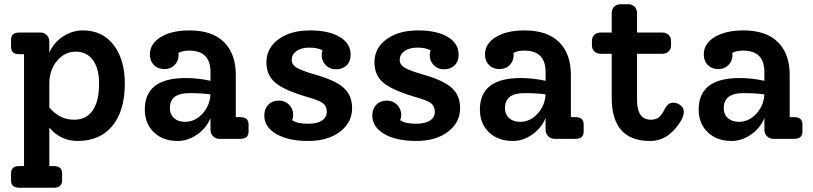

<svg xmlns="http://www.w3.org/2000/svg" viewBox="-20 -653 3822 903"><path d="M370 -510Q461 -510 514 -442Q567 -374 567 -259Q567 -132 508.5 -61Q450 10 345 10Q265 10 212 -53V128H233Q272 128 272 162V196Q272 230 233 230H71Q32 230 32 196V162Q32 128 71 128H93V-398H71Q32 -398 32 -432V-466Q32 -500 71 -500H170Q188 -500 200 -487.5Q212 -475 212 -458V-405Q231 -451 275 -480.5Q319 -510 370 -510ZM329 -90Q386 -90 416 -133.5Q446 -177 446 -259Q446 -331 417 -370.5Q388 -410 336 -410Q284 -410 248 -366.5Q212 -323 212 -260V-148Q259 -90 329 -90Z M1110 -102Q1149 -102 1149 -68V-34Q1149 0 1110 0H1012Q994 0 982 -12.5Q970 -25 970 -42V-98Q951 -51 907.5 -20.5Q864 10 816 10Q746 10 703.5 -31Q661 -72 661 -138Q661 -286 853 -286Q911 -286 970 -273V-314Q970 -415 870 -415Q838 -415 819 -404Q820 -401 820 -395Q820 -366 801 -347Q782 -328 754 -328Q723 -328 704 -347Q685 -366 685 -397Q685 -448 736.5 -479Q788 -510 871 -510Q978 -510 1033.5 -455Q1089 -400 1089 -300V-102ZM850 -80Q897 -80 932 -118Q967 -156 970 -209Q931 -215 870 -215Q779 -215 779 -145Q779 -115 798.5 -97.5Q818 -80 850 -80Z M1463 -302Q1558 -275 1597 -239.5Q1636 -204 1636 -144Q1636 -77 1579 -33.5Q1522 10 1430 10Q1335 10 1279 -23Q1223 -56 1223 -110Q1223 -141 1242 -160.5Q1261 -180 1292 -180Q1320 -180 1339.5 -160.5Q1359 -141 1359 -112Q1359 -100 1354 -88Q1377 -71 1428 -71Q1471 -71 1494 -86Q1517 -101 1517 -127Q1517 -153 1499.5 -167Q1482 -181 1428 -196Q1318 -228 1275.5 -263.5Q1233 -299 1233 -360Q1233 -427 1290 -468.5Q1347 -510 1438 -510Q1526 -510 1577.5 -479.5Q1629 -449 1629 -396Q1629 -364 1610 -345.5Q1591 -327 1560 -327Q1531 -327 1512 -346.5Q1493 -366 1493 -394Q1493 -407 1497 -415Q1479 -429 1435 -429Q1397 -429 1374.5 -413Q1352 -397 1352 -371Q1352 -349 1374.5 -335Q1397 -321 1463 -302Z M1971 -302Q2066 -275 2105 -239.5Q2144 -204 2144 -144Q2144 -77 2087 -33.5Q2030 10 1938 10Q1843 10 1787 -23Q1731 -56 1731 -110Q1731 -141 1750 -160.5Q1769 -180 1800 -180Q1828 -180 1847.5 -160.5Q1867 -141 1867 -112Q1867 -100 1862 -88Q1885 -71 1936 -71Q1979 -71 2002 -86Q2025 -101 2025 -127Q2025 -153 2007.5 -167Q1990 -181 1936 -196Q1826 -228 1783.5 -263.5Q1741 -299 1741 -360Q1741 -427 1798 -468.5Q1855 -510 1946 -510Q2034 -510 2085.5 -479.5Q2137 -449 2137 -396Q2137 -364 2118 -345.5Q2099 -327 2068 -327Q2039 -327 2020 -346.5Q2001 -366 2001 -394Q2001 -407 2005 -415Q1987 -429 1943 -429Q1905 -429 1882.5 -413Q1860 -397 1860 -371Q1860 -349 1882.5 -335Q1905 -321 1971 -302Z M2686 -102Q2725 -102 2725 -68V-34Q2725 0 2686 0H2588Q2570 0 2558 -12.5Q2546 -25 2546 -42V-98Q2527 -51 2483.5 -20.5Q2440 10 2392 10Q2322 10 2279.5 -31Q2237 -72 2237 -138Q2237 -286 2429 -286Q2487 -286 2546 -273V-314Q2546 -415 2446 -415Q2414 -415 2395 -404Q2396 -401 2396 -395Q2396 -366 2377 -347Q2358 -328 2330 -328Q2299 -328 2280 -347Q2261 -366 2261 -397Q2261 -448 2312.5 -479Q2364 -510 2447 -510Q2554 -510 2609.5 -455Q2665 -400 2665 -300V-102ZM2426 -80Q2473 -80 2508 -118Q2543 -156 2546 -209Q2507 -215 2446 -215Q2355 -215 2355 -145Q2355 -115 2374.5 -97.5Q2394 -80 2426 -80Z M3196 -127Q3196 -107 3182 -84Q3125 10 3037 10Q2857 10 2857 -193V-400H2806Q2787 -400 2775.5 -411Q2764 -422 2764 -440V-460Q2764 -478 2775.5 -489Q2787 -500 2806 -500H2857V-591Q2857 -610 2868.5 -621.5Q2880 -633 2898 -633H2935Q2953 -633 2964.5 -621.5Q2976 -610 2976 -591V-500H3094Q3113 -500 3124.5 -489Q3136 -478 3136 -460V-440Q3136 -422 3124.5 -411Q3113 -400 3094 -400H2976V-183Q2976 -90 3041 -90Q3066 -90 3080 -102.5Q3094 -115 3109 -145Q3124 -170 3145 -170Q3166 -170 3181 -157.5Q3196 -145 3196 -127Z M3715 -102Q3754 -102 3754 -68V-34Q3754 0 3715 0H3617Q3599 0 3587 -12.5Q3575 -25 3575 -42V-98Q3556 -51 3512.5 -20.5Q3469 10 3421 10Q3351 10 3308.5 -31Q3266 -72 3266 -138Q3266 -286 3458 -286Q3516 -286 3575 -273V-314Q3575 -415 3475 -415Q3443 -415 3424 -404Q3425 -401 3425 -395Q3425 -366 3406 -347Q3387 -328 3359 -328Q3328 -328 3309 -347Q3290 -366 3290 -397Q3290 -448 3341.5 -479Q3393 -510 3476 -510Q3583 -510 3638.5 -455Q3694 -400 3694 -300V-102ZM3455 -80Q3502 -80 3537 -118Q3572 -156 3575 -209Q3536 -215 3475 -215Q3384 -215 3384 -145Q3384 -115 3403.5 -97.5Q3423 -80 3455 -80Z"/></svg>

Font: Solway Medium
Style: Regular
Weight: 500
Designer: Mariya V. Pigoulevskaya
Foundry: The Northern Block Ltd.
Version: Version 1.000;hotconv 1.0.109;makeotfexe 2.5.65596